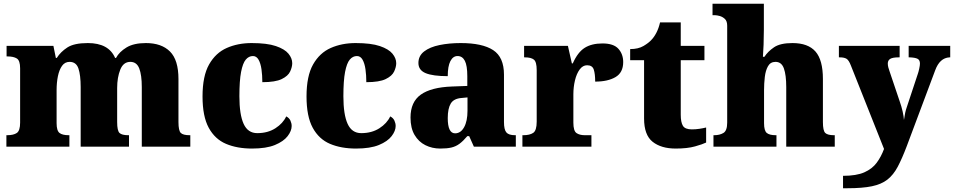

<svg xmlns="http://www.w3.org/2000/svg" viewBox="-20 -780 5073 1021"><path d="M14 0V-61H18Q52 -61 69.5 -73Q87 -85 87 -128V-417Q87 -458 69.5 -469Q52 -480 19 -480H15V-536H264L277 -472H282Q302 -504 338 -527.5Q374 -551 447 -551Q558 -551 592 -472H597Q614 -504 652.5 -527.5Q691 -551 756 -551Q839 -551 884 -506Q929 -461 929 -360V-131Q929 -85 941.5 -73Q954 -61 988 -61H992V0H734V-317Q734 -381 720.5 -416Q707 -451 673 -451Q636 -451 619.5 -409.5Q603 -368 603 -312V-131Q603 -85 615.5 -73Q628 -61 662 -61H666V0H409V-317Q409 -381 397 -416Q385 -451 350 -451Q325 -451 310 -430Q295 -409 288 -375Q281 -341 281 -301V-125Q281 -85 296.5 -73Q312 -61 345 -61H349V0Z M1320 10Q1241 10 1182 -15Q1123 -40 1090 -100.5Q1057 -161 1057 -267Q1057 -376 1092 -437.5Q1127 -499 1186 -525Q1245 -551 1318 -551Q1400 -551 1447 -535Q1494 -519 1514 -494.5Q1534 -470 1534 -444Q1534 -424 1523 -400Q1512 -376 1478 -359.5Q1444 -343 1375 -343Q1375 -380 1370.5 -411.5Q1366 -443 1355 -462.5Q1344 -482 1325 -482Q1303 -482 1287 -463Q1271 -444 1262 -397.5Q1253 -351 1253 -268Q1253 -171 1275.5 -121.5Q1298 -72 1348 -72Q1404 -72 1444.5 -98Q1485 -124 1502 -161Q1518 -153 1524.5 -138.5Q1531 -124 1531 -110Q1531 -84 1509.5 -56Q1488 -28 1442 -9Q1396 10 1320 10Z M1873 10Q1794 10 1735 -15Q1676 -40 1643 -100.5Q1610 -161 1610 -267Q1610 -376 1645 -437.5Q1680 -499 1739 -525Q1798 -551 1871 -551Q1953 -551 2000 -535Q2047 -519 2067 -494.5Q2087 -470 2087 -444Q2087 -424 2076 -400Q2065 -376 2031 -359.5Q1997 -343 1928 -343Q1928 -380 1923.5 -411.5Q1919 -443 1908 -462.5Q1897 -482 1878 -482Q1856 -482 1840 -463Q1824 -444 1815 -397.5Q1806 -351 1806 -268Q1806 -171 1828.5 -121.5Q1851 -72 1901 -72Q1957 -72 1997.5 -98Q2038 -124 2055 -161Q2071 -153 2077.5 -138.5Q2084 -124 2084 -110Q2084 -84 2062.5 -56Q2041 -28 1995 -9Q1949 10 1873 10Z M2321 10Q2278 10 2242 -8Q2206 -26 2184.5 -62.5Q2163 -99 2163 -155Q2163 -238 2218 -277Q2273 -316 2384 -320L2465 -323V-375Q2465 -431 2452 -456.5Q2439 -482 2413 -482Q2389 -482 2375 -455Q2361 -428 2361 -375Q2282 -375 2243.5 -391Q2205 -407 2205 -445Q2205 -483 2235.5 -506.5Q2266 -530 2317.5 -540.5Q2369 -551 2430 -551Q2545 -551 2602.5 -513.5Q2660 -476 2660 -383V-131Q2660 -91 2672.5 -76Q2685 -61 2719 -61H2723V0H2500L2475 -56H2465Q2443 -30 2423.5 -15.5Q2404 -1 2380.5 4.5Q2357 10 2321 10ZM2400 -71Q2430 -71 2448 -103.5Q2466 -136 2466 -191V-262L2435 -259Q2393 -256 2377 -229.5Q2361 -203 2361 -152Q2361 -71 2400 -71Z M2758 0V-61H2763Q2797 -61 2815.5 -73.5Q2834 -86 2834 -133V-407Q2834 -451 2819 -463Q2804 -475 2771 -475H2767V-536H3000L3021 -443H3026Q3052 -502 3089 -525.5Q3126 -549 3184 -549Q3243 -549 3268.5 -520.5Q3294 -492 3294 -450Q3294 -394 3253 -370Q3212 -346 3145 -346Q3145 -387 3137.5 -410Q3130 -433 3102 -433Q3079 -433 3062.5 -410.5Q3046 -388 3037.5 -352.5Q3029 -317 3029 -278V-128Q3029 -84 3045.5 -72.5Q3062 -61 3090 -61H3125V0Z M3573 10Q3496 10 3450.5 -26Q3405 -62 3405 -150V-460H3331V-519Q3374 -519 3402 -535.5Q3430 -552 3444 -568Q3458 -582 3470.5 -606Q3483 -630 3490 -661H3600V-536H3726V-460H3600V-170Q3600 -130 3611.5 -111Q3623 -92 3659 -92Q3679 -92 3699 -95Q3719 -98 3735 -102V-22Q3717 -13 3676 -1.5Q3635 10 3573 10Z M3774 0V-61H3778Q3807 -61 3827 -73Q3847 -85 3847 -128V-643Q3847 -668 3834.5 -679.5Q3822 -691 3807 -695Q3792 -699 3784 -699H3769V-760H4042V-622Q4042 -581 4040.5 -542.5Q4039 -504 4037 -478H4045Q4063 -506 4096 -528.5Q4129 -551 4194 -551Q4277 -551 4316.5 -506Q4356 -461 4356 -360V-131Q4356 -85 4368.5 -73Q4381 -61 4415 -61H4419V0H4161V-317Q4161 -381 4148.5 -416Q4136 -451 4104 -451Q4077 -451 4064 -428Q4051 -405 4047 -370.5Q4043 -336 4043 -301V-125Q4043 -85 4057.5 -73Q4072 -61 4105 -61H4109V0Z M4463 155Q4534 155 4576 136.5Q4618 118 4642 85.5Q4666 53 4681 12L4505 -431Q4494 -460 4481.5 -467.5Q4469 -475 4446 -475H4441V-536H4764V-475H4759Q4727 -475 4714 -467Q4701 -459 4701 -442Q4701 -432 4704 -421Q4707 -410 4711 -399L4764 -242Q4774 -214 4780 -187Q4786 -160 4787 -142Q4790 -164 4793.5 -180Q4797 -196 4801 -207L4861 -388Q4864 -396 4868 -414Q4872 -432 4872 -442Q4872 -461 4859 -467.5Q4846 -474 4817 -475H4812V-536H5033V-475H5029Q4977 -472 4953 -406L4802 -3Q4777 63 4754 106.5Q4731 150 4699 175Q4667 200 4616.5 210.5Q4566 221 4486 221H4463Z"/></svg>

Font: Noto Serif Ethiopic Black
Style: Regular
Weight: 900
Designer: Monotype Design Team
Foundry: Monotype Imaging Inc.
Version: Version 2.102; ttfautohint (v1.8.4.7-5d5b)